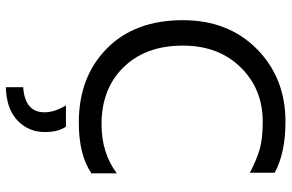

<svg xmlns="http://www.w3.org/2000/svg" viewBox="-186 -536 975 642"><g transform="rotate(90 301.0 -215.5)"><path d="M560 -34Q498 8 390 8Q238 8 143 -85.5Q48 -179 48 -340Q48 -492 144.5 -587.5Q241 -683 387 -683Q492 -683 558 -647V-564Q514 -587 479 -597Q444 -607 387 -607Q278 -607 205.5 -533Q133 -459 133 -340Q133 -216 205 -142Q277 -68 396 -68Q492 -68 560 -119ZM422 122Q422 176 383.5 213Q345 250 272 252V194Q356 188 356 123Q356 89 333 51H404Q422 76 422 122Z"/></g></svg>

Font: Hind Siliguri
Style: Regular
Weight: 400
Designer: Jyotish Sonowal
Foundry: Indian Type Foundry
Version: Version 1.001;PS 1.0;hotconv 1.0.86;makeotf.lib2.5.63406; tt